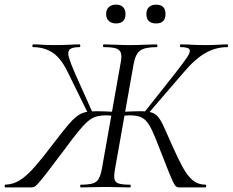

<svg xmlns="http://www.w3.org/2000/svg" viewBox="-45 -819 1016 839"><path d="M308.8 0Q305.2 0 305.2 -6Q305.2 -12 308.8 -12Q343 -12 360.7 -17.6Q378.4 -23.2 386.9 -38.8Q395.4 -54.4 400.4 -82.4L482.4 -545.4Q488.2 -574.4 482.8 -588.8Q477.4 -603.2 459.8 -608.1Q442.2 -613 409 -613Q405 -613 405 -619Q405 -625 409 -625Q431.6 -625 462.4 -623.5Q493.2 -622 521.8 -622Q554.8 -622 586.9 -623.5Q619 -625 638.8 -625Q642.8 -625 642.8 -619Q642.8 -613 638.8 -613Q588.6 -613 567.8 -598.2Q547 -583.4 539 -539.6L457.4 -79.4Q452.4 -50.6 455.2 -36.2Q458 -21.8 474 -16.9Q490 -12 523.2 -12Q526.4 -12 526.4 -6Q526.4 0 523.2 0Q500.4 0 473 -1Q445.6 -2 415.2 -2Q384.8 -2 357.2 -1Q329.6 0 308.8 0ZM-22.4 0Q-24.6 0 -24.5 -6Q-24.4 -12 -22.4 -12Q13.6 -13 43.7 -32.6Q73.8 -52.2 108.3 -91.8Q142.8 -131.4 188 -191.4Q224.8 -239.4 248.5 -267.9Q272.2 -296.4 290.1 -310.3Q308 -324.2 327.5 -328.6Q347 -333 375.6 -333Q406.4 -333 461.8 -330L459 -312Q448.2 -313 438.5 -314Q428.8 -315 420.8 -315Q394.2 -315 375.2 -309.4Q356.2 -303.8 338.1 -288.2Q320 -272.6 296.3 -243.4Q272.6 -214.2 237.4 -166.4Q190.4 -103.6 164.2 -69.7Q138 -35.8 124.9 -20.9Q111.8 -6 105.7 -3Q99.6 0 91.6 0ZM342.8 -317 251.8 -502.2Q222.2 -564.2 185.3 -588.6Q148.4 -613 100.4 -613Q96.4 -613 96.4 -619Q96.4 -625 100.2 -625Q119.2 -625 140 -623.5Q160.8 -622 194.4 -622Q231.4 -622 255.8 -623.5Q280.2 -625 301.8 -625Q305.8 -625 305.8 -619Q305.8 -613 301.8 -613Q269.8 -613 259.3 -602.4Q248.8 -591.8 256.5 -566.5Q264.2 -541.2 283.4 -497L360 -326ZM737.8 0Q730.8 0 725.3 -3.5Q719.8 -7 712.2 -22.2Q704.6 -37.4 690.5 -72.5Q676.4 -107.6 651.6 -171.4Q633.6 -218.4 620.5 -246.8Q607.4 -275.2 594.2 -289.7Q581 -304.2 564 -309.6Q547 -315 520.4 -315Q512.2 -315 502.2 -314Q492.2 -313 481.2 -312L482.8 -330Q540 -333 567.8 -333Q599 -333 617 -327.5Q635 -322 647.3 -306.5Q659.6 -291 672.5 -261.9Q685.4 -232.8 706.4 -185.6Q732.8 -126 753.6 -88Q774.4 -50 797.4 -31.1Q820.4 -12.2 852.8 -12Q856.2 -12 856.1 -6Q856 0 853 0ZM597.8 -317 583.8 -326 721 -499.4Q756 -544 772.4 -568.4Q788.8 -592.8 783.2 -602.9Q777.6 -613 745 -613Q741.4 -613 741.4 -619Q741.4 -625 745 -625Q769 -625 792.9 -623.5Q816.8 -622 852.8 -622Q888.2 -622 908.7 -623.5Q929.2 -625 947.8 -625Q951.6 -625 951.6 -619Q951.6 -613 947.8 -613Q897.6 -613 851.9 -586.9Q806.2 -560.8 754.2 -498.8ZM461.8 -716.6Q442.4 -716.6 430.6 -727.5Q418.8 -738.4 418.8 -758Q418.8 -777.2 430.6 -788Q442.4 -798.8 461.8 -798.8Q482 -798.8 492.7 -788Q503.4 -777.2 503.4 -758Q503.4 -716.6 461.8 -716.6ZM637.4 -716.6Q594.6 -716.6 594.6 -758Q594.6 -777.2 605.9 -787.9Q617.2 -798.6 637.4 -798.6Q678.2 -798.6 678.2 -758Q678.2 -716.6 637.4 -716.6Z"/></svg>

Font: Cormorant Infant Light
Style: Italic
Weight: 300
Italic angle: -10°
Designer: Christian Thalmann (Catharsis Fonts)
Foundry: Catharsis Fonts
Version: Version 4.001